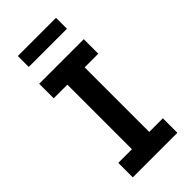

<svg xmlns="http://www.w3.org/2000/svg" viewBox="-283 -997 1066 1066"><g transform="rotate(-45 250.0 -464.0)"><path d="M75 0V-114H182V-621H75V-735H425V-621H318V-114H425V0ZM100 -842V-928H400V-842Z"/></g></svg>

Font: Iosevka Term Curly Heavy
Style: Regular
Weight: 900
Designer: Belleve Invis
Foundry: Belleve Invis
Version: Version 32.3.0